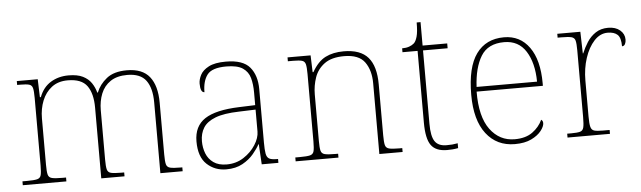

<svg xmlns="http://www.w3.org/2000/svg" viewBox="-45 -817 3294 987"><g transform="rotate(-5 1602.5 -323.5)"><path d="M38 0V-20H61Q98 -20 114 -24Q130 -28 134 -43.5Q138 -59 138 -94V-442Q138 -477 134 -492.5Q130 -508 115.5 -512Q101 -516 71 -516H54V-536H162L165 -443H170Q189 -493 229 -517.5Q269 -542 321 -542Q367 -542 395 -528Q423 -514 438.5 -491Q454 -468 461 -441H464Q480 -482 517.5 -512Q555 -542 622 -542Q702 -542 739 -495.5Q776 -449 776 -361V-94Q776 -59 780 -43.5Q784 -28 800.5 -24Q817 -20 853 -20H863V0H748V-365Q748 -439 719 -478.5Q690 -518 622 -518Q569 -518 535.5 -495.5Q502 -473 486.5 -434.5Q471 -396 471 -349V-94Q471 -59 475 -43.5Q479 -28 495 -24Q511 -20 548 -20H563V0H443V-365Q443 -438 414.5 -477.5Q386 -517 315 -517Q265 -517 232 -491.5Q199 -466 182.5 -424.5Q166 -383 166 -334V-94Q166 -59 170 -43.5Q174 -28 190.5 -24Q207 -20 243 -20H263V0Z M1088 10Q1029 10 988 -28Q947 -66 947 -146Q947 -225 1003.5 -262Q1060 -299 1181 -303L1264 -306V-371Q1264 -414 1255 -446.5Q1246 -479 1218 -498Q1190 -517 1133 -517Q1059 -517 1034.5 -484.5Q1010 -452 1010 -395Q989 -395 989 -441Q989 -462 1001 -485.5Q1013 -509 1044.5 -525.5Q1076 -542 1133 -542Q1221 -542 1256.5 -499.5Q1292 -457 1292 -386V-110Q1292 -73 1295.5 -53.5Q1299 -34 1311 -27Q1323 -20 1350 -20H1357V0H1271L1265 -104H1263Q1252 -83 1229.5 -56Q1207 -29 1172 -9.5Q1137 10 1088 10ZM1092 -15Q1141 -15 1179.5 -40Q1218 -65 1241 -101Q1264 -137 1264 -170V-283L1178 -280Q1100 -278 1056 -261Q1012 -244 993.5 -214.5Q975 -185 975 -145Q975 -111 986.5 -81.5Q998 -52 1024 -33.5Q1050 -15 1092 -15Z M1446 0V-20H1469Q1506 -20 1522 -24Q1538 -28 1542 -43.5Q1546 -59 1546 -94V-442Q1546 -477 1542 -492.5Q1538 -508 1523.5 -512Q1509 -516 1479 -516H1451V-536H1570L1573 -449H1577Q1607 -502 1646.5 -522Q1686 -542 1741 -542Q1827 -542 1866.5 -496.5Q1906 -451 1906 -357V-94Q1906 -59 1910 -43.5Q1914 -28 1930.5 -24Q1947 -20 1983 -20H1998V0H1878V-365Q1878 -432 1847.5 -474.5Q1817 -517 1741 -517Q1676 -517 1639.5 -490Q1603 -463 1588.5 -421Q1574 -379 1574 -334V-94Q1574 -59 1578 -43.5Q1582 -28 1598.5 -24Q1615 -20 1651 -20H1667V0Z M2227 10Q2169 10 2144.5 -24Q2120 -58 2120 -141V-511H2042V-531Q2063 -531 2078.5 -536.5Q2094 -542 2104 -551Q2114 -560 2121 -584Q2128 -608 2128 -657H2148V-536H2275V-511H2148V-132Q2148 -68 2166 -41.5Q2184 -15 2226 -15Q2243 -15 2255.5 -16Q2268 -17 2284 -20V5Q2268 8 2254.5 9Q2241 10 2227 10Z M2577 10Q2484 10 2429.5 -60.5Q2375 -131 2375 -262Q2375 -404 2425 -473Q2475 -542 2568 -542Q2651 -542 2698.5 -475.5Q2746 -409 2746 -290V-276H2404Q2403 -146 2451.5 -80.5Q2500 -15 2578 -15Q2635 -15 2670 -40.5Q2705 -66 2722 -103Q2731 -97 2731 -85Q2731 -68 2713.5 -45.5Q2696 -23 2662 -6.5Q2628 10 2577 10ZM2718 -300Q2717 -397 2679 -457Q2641 -517 2567 -517Q2483 -517 2447 -458Q2411 -399 2406 -300Z M2849 0V-20H2871Q2901 -20 2915.5 -24Q2930 -28 2934 -44.5Q2938 -61 2938 -98V-442Q2938 -477 2934 -492.5Q2930 -508 2914 -512Q2898 -516 2861 -516H2843V-536H2962L2965 -424H2967Q2979 -453 2996.5 -480.5Q3014 -508 3041 -526Q3068 -544 3106 -544Q3144 -544 3167 -524.5Q3190 -505 3190 -476Q3190 -463 3185 -453Q3180 -443 3169 -443Q3169 -487 3152 -503Q3135 -519 3101 -519Q3062 -519 3031.5 -486Q3001 -453 2983.5 -399.5Q2966 -346 2966 -284V-98Q2966 -61 2970.5 -44.5Q2975 -28 2989 -24Q3003 -20 3033 -20H3068V0Z"/></g></svg>

Font: Noto Serif Devanagari Thin
Style: Regular
Weight: 100
Designer: Universal Thirst, Indian Type Foundry and the Monotype Design Team
Foundry: Monotype Imaging Inc.
Version: Version 2.004; ttfautohint (v1.8.4.7-5d5b)